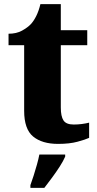

<svg xmlns="http://www.w3.org/2000/svg" viewBox="-20 -681 467 922"><path d="M259 10Q182 10 139 -25.5Q96 -61 96 -149V-464H21V-519Q59 -519 86 -534Q113 -549 128 -565Q142 -580 154 -604Q166 -628 174 -661H272V-536H399V-464H272V-165Q272 -122 285 -102.5Q298 -83 334 -83Q354 -83 373 -85.5Q392 -88 408 -92V-19Q391 -11 352.5 -0.5Q314 10 259 10ZM126 208Q133 189 141.5 162.5Q150 136 157.5 109Q165 82 169 61H293V71Q284 92 267 118.5Q250 145 230 172Q210 199 193 221H126Z"/></svg>

Font: Noto Serif Sinhala ExtraBold
Style: Regular
Weight: 800
Designer: Jelle Bosma - Monotype Design Team
Foundry: Monotype Imaging Inc.
Version: Version 2.007; ttfautohint (v1.8.4.7-5d5b)